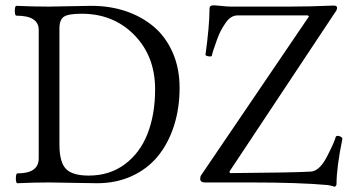

<svg xmlns="http://www.w3.org/2000/svg" viewBox="-20 -688 1311 724"><path d="M1242.2 16.1Q1228.5 11.7 1215.8 9.8Q1107.4 0 922.9 0H752.9Q734.9 0 734.9 -14.2Q734.9 -22.5 738.8 -27.8L1145 -626L1141.1 -629.9H876Q850.1 -629.9 831.1 -602.1Q810.5 -573.2 798.8 -540Q781.2 -491.2 778.8 -478Q778.3 -475.1 772.2 -475.1Q766.1 -475.1 760.3 -477.1Q754.4 -479 754.9 -481.9Q770 -591.8 770 -653.8Q770 -662.1 773.9 -665Q777.8 -668 787.1 -668Q796.4 -667.5 810.8 -666Q825.2 -664.6 834.7 -663.8Q844.2 -663.1 851.1 -663.1H1069.8Q1146 -663.1 1237.8 -667Q1251 -667 1251 -659.2Q1251 -650.4 1244.1 -642.1L845.2 -41L847.2 -35.2Q1090.3 -37.1 1152.8 -41Q1187 -43.9 1215.8 -103Q1240.7 -151.4 1246.1 -171.9Q1248 -175.8 1253.7 -175.8Q1259.3 -175.8 1265.4 -172.1Q1271.5 -168.5 1271 -164.1Q1249 -56.2 1249 4.9Q1249 13.2 1242.2 16.1ZM45.9 2.9Q39.6 2.9 39.8 -15.6Q40 -34.2 45.9 -34.2Q126 -34.2 126 -90.8V-575.2Q126 -628.9 42 -628.9Q35.6 -628.9 35.9 -647.5Q36.1 -666 42 -666Q103.5 -663.1 165 -663.1Q192.4 -663.1 245.6 -664.6Q298.8 -666 325.2 -666Q394.5 -666 454.6 -645.8Q514.6 -625.5 559.8 -587.4Q605 -549.3 631.1 -490Q657.2 -430.7 657.2 -356.9Q657.2 -278.8 635.7 -212.6Q614.3 -146.5 575 -98.6Q535.6 -50.8 476.8 -23.9Q418 2.9 346.2 2.9Q316.4 2.9 256.1 1.5Q195.8 0 165 0Q106 0 45.9 2.9ZM314.9 -25.9Q393.1 -25.9 450.4 -68.4Q507.8 -110.8 536.4 -183.8Q564.9 -256.8 564.9 -351.1Q564.9 -476.1 486.3 -556.2Q407.7 -636.2 288.1 -636.2Q237.8 -636.2 220.9 -625Q204.1 -613.8 204.1 -580.1V-143.1Q204.1 -77.1 228.3 -51.5Q252.4 -25.9 314.9 -25.9Z"/></svg>

Font: Junicode SmCond
Style: Regular
Weight: 400
Width: 4
Designer: Peter S. Baker
Version: Version 2.206